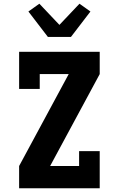

<svg xmlns="http://www.w3.org/2000/svg" viewBox="-20 -1014 640 1034"><path d="M83 0V-120L350 -615H194V-535H83V-735H517V-615L250 -120H406V-200H517V0ZM238 -815 133 -952 192 -994 300 -880 408 -994 467 -952 362 -815Z"/></svg>

Font: Iosevka Etoile Heavy
Style: Regular
Weight: 900
Designer: Belleve Invis
Foundry: Belleve Invis
Version: Version 22.1.2; ttfautohint (v1.8.4)